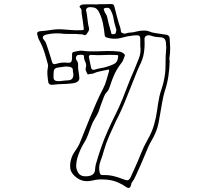

<svg xmlns="http://www.w3.org/2000/svg" viewBox="-20 -864 1040 954"><path d="M468 -843Q484 -843 499.5 -843Q515 -843 530 -844Q541 -844 544 -840.5Q547 -837 548 -832Q555 -805 562 -778Q569 -751 578 -725Q580 -718 580.5 -710Q581 -702 590 -699Q598 -695 607.5 -698.5Q617 -702 626 -702Q643 -703 659 -707.5Q675 -712 692 -712Q709 -713 722 -707.5Q735 -702 750 -700Q763 -698 776 -696Q789 -694 802 -692Q821 -691 823 -675Q825 -650 825.5 -626Q826 -602 822 -577Q821 -573 822 -568Q823 -563 823 -558Q822 -521 816.5 -484.5Q811 -448 799 -412Q791 -386 786.5 -359Q782 -332 777 -305Q773 -280 768 -254Q763 -228 752 -203Q745 -186 735.5 -170Q726 -154 718 -137Q705 -107 692.5 -76.5Q680 -46 666 -16Q659 -2 652.5 13.5Q646 29 635 43Q632 47 632 51Q632 55 630 59Q624 77 606 65Q587 51 564 41.5Q541 32 514 29Q495 27 476.5 27.5Q458 28 439 33Q417 38 398 35Q379 32 361 19Q333 -2 329.5 -26Q326 -50 334 -75Q340 -95 352.5 -112.5Q365 -130 374 -148Q379 -160 384 -172Q389 -184 393 -195Q401 -216 410 -237Q419 -258 427 -279Q442 -315 457.5 -351Q473 -387 492 -423Q503 -444 509 -466.5Q515 -489 522 -511Q525 -521 512 -517Q496 -513 479 -510Q462 -507 446 -500Q440 -497 433.5 -497Q427 -497 421 -495Q415 -493 413 -499Q410 -506 407 -512.5Q404 -519 406 -526Q411 -542 404 -556Q397 -570 397 -585Q397 -590 393 -590.5Q389 -591 384 -592Q377 -592 369.5 -591Q362 -590 359 -583Q356 -577 357.5 -571.5Q359 -566 363 -561Q369 -551 368 -542Q367 -526 370 -510.5Q373 -495 374 -479Q377 -455 341 -450Q317 -447 292.5 -446.5Q268 -446 244 -443Q223 -440 220 -456Q217 -474 215.5 -492.5Q214 -511 218 -530Q220 -536 218 -544Q210 -575 200.5 -605Q191 -635 175 -664Q171 -671 169 -678.5Q167 -686 165 -693Q161 -707 180 -709Q209 -711 236.5 -715.5Q264 -720 292 -718Q315 -716 337.5 -714.5Q360 -713 382 -714Q390 -714 394 -715.5Q398 -717 396 -724Q394 -741 391.5 -759Q389 -777 386 -795Q385 -803 385 -811.5Q385 -820 377 -827Q373 -832 379.5 -837Q386 -842 396 -842Q414 -843 432 -842.5Q450 -842 468 -842ZM677 -636V-668Q677 -683 671 -686.5Q665 -690 645 -688Q614 -685 585 -676.5Q556 -668 524 -674Q514 -676 507.5 -678.5Q501 -681 500 -691Q497 -720 491.5 -747.5Q486 -775 473 -802Q468 -813 460 -820Q452 -827 436 -828Q420 -830 412.5 -824Q405 -818 409 -806Q411 -800 411.5 -794Q412 -788 413 -782Q415 -768 416.5 -754Q418 -740 422 -726Q424 -716 419.5 -708.5Q415 -701 410 -694Q404 -687 396.5 -690.5Q389 -694 381 -694Q380 -693 378 -693.5Q376 -694 374 -694Q355 -696 336 -695.5Q317 -695 298 -696Q255 -702 213 -693Q181 -685 199 -665Q206 -658 209 -649Q217 -626 224.5 -602.5Q232 -579 239 -555Q243 -541 260 -547Q289 -556 318 -552Q332 -551 336 -561Q338 -569 338 -577.5Q338 -586 338 -594Q338 -604 346 -606Q357 -608 367.5 -610.5Q378 -613 388 -612Q407 -609 425 -609Q443 -609 461 -609Q488 -610 515.5 -610.5Q543 -611 570 -608Q582 -607 592 -600Q602 -593 600 -587Q596 -577 592.5 -567Q589 -557 581 -548Q561 -522 548.5 -494.5Q536 -467 527 -438Q524 -430 521 -422Q518 -414 511 -407Q501 -396 496.5 -383.5Q492 -371 487 -358Q483 -349 480 -339.5Q477 -330 474 -321Q467 -299 454 -279Q441 -259 433 -237Q425 -216 417.5 -194.5Q410 -173 397 -153Q374 -115 363 -74Q359 -58 358.5 -41Q358 -24 368 -7Q380 14 410 12Q449 10 452 -18Q453 -26 453.5 -33Q454 -40 456 -47Q468 -89 482.5 -131Q497 -173 515 -213Q533 -254 553 -293.5Q573 -333 589 -373Q603 -408 616.5 -443.5Q630 -479 646 -514Q658 -544 670 -574Q682 -604 677 -636ZM558 -716Q555 -729 551 -741.5Q547 -754 545 -767Q542 -792 528 -817Q521 -829 502 -824Q494 -822 495.5 -818Q497 -814 498 -810Q500 -803 505 -796Q510 -789 512 -781Q519 -747 530 -711Q532 -706 532.5 -699.5Q533 -693 544 -694Q554 -695 555.5 -701.5Q557 -708 558 -714ZM806 -627Q805 -636 805 -644Q805 -652 803 -660Q798 -679 774 -679Q755 -679 735 -685Q718 -692 707.5 -686.5Q697 -681 698 -667Q700 -633 695 -601Q690 -569 673 -537Q667 -524 662 -512Q657 -500 652 -487Q629 -430 606.5 -373Q584 -316 555 -260Q538 -224 522.5 -188.5Q507 -153 496 -115Q489 -89 479 -62.5Q469 -36 475 -7Q477 0 480 3Q483 6 494 6Q520 5 544.5 11Q569 17 591 26Q608 33 615 31.5Q622 30 629 17Q634 6 638.5 -4.5Q643 -15 648 -25Q665 -62 679.5 -99Q694 -136 714 -171Q736 -209 746 -246Q756 -281 760.5 -315.5Q765 -350 772 -384Q776 -402 782 -419.5Q788 -437 792 -454Q803 -498 802.5 -541Q802 -584 806 -627ZM422 -579Q425 -566 427.5 -552.5Q430 -539 433 -526Q437 -514 451 -518Q465 -523 479 -525Q493 -527 506 -531Q528 -537 545.5 -545.5Q563 -554 566 -575Q568 -586 566.5 -588.5Q565 -591 549 -591Q521 -592 493.5 -590.5Q466 -589 438 -591Q419 -593 422 -579ZM246 -493V-484Q245 -470 252 -465Q259 -460 278 -461Q289 -462 299.5 -463.5Q310 -465 320 -465Q338 -466 343 -481Q346 -490 344 -499Q342 -508 342 -516Q342 -531 319 -533Q315 -533 310.5 -533.5Q306 -534 301 -533Q278 -530 266 -528Q254 -526 250 -519Q246 -512 246 -493Z"/></svg>

Font: Rock 3D
Style: Regular
Weight: 400
Version: Version 1.000